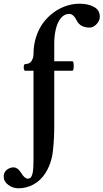

<svg xmlns="http://www.w3.org/2000/svg" viewBox="-101 -746 559 1037"><path d="M-1 271Q-32 271 -56.5 252.5Q-81 234 -81 208Q-81 184 -64 171Q-47 158 -28 158Q-17 158 -6.5 165.5Q4 173 14 189Q32 219 50 219Q65 219 71.5 201Q78 183 79 158Q80 133 80 112V-364H35Q30 -364 28 -373Q26 -382 28 -391Q30 -400 35 -400Q59 -400 69.5 -417Q80 -434 80 -455Q80 -505 95 -549.5Q110 -594 134 -625Q157 -655 187 -677.5Q217 -700 253.5 -713Q290 -726 329 -726Q374 -726 406 -709Q438 -692 438 -656Q438 -634 420.5 -615.5Q403 -597 383 -597Q333 -597 314 -634Q296 -671 273 -671Q247 -671 228.5 -649Q210 -627 201 -590.5Q192 -554 192 -512V-415H290Q295 -415 296.5 -402.5Q298 -390 296.5 -377Q295 -364 290 -364H192V-68Q192 8 184.5 72Q177 136 145 188Q118 230 79.5 250.5Q41 271 -1 271Z"/></svg>

Font: Junicode VF
Style: Regular
Weight: 400
Designer: Peter S. Baker
Version: Version 2.213